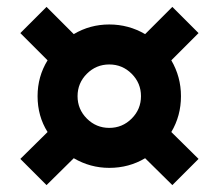

<svg xmlns="http://www.w3.org/2000/svg" viewBox="-20 -548 634 557"><path d="M39 -87 118 -165Q89 -211 89 -269Q89 -326 118 -373L39 -452L115 -528L194 -449Q241 -477 297 -477Q353 -477 401 -449L480 -528L556 -452L477 -373Q505 -325 505 -269Q505 -212 477 -165L556 -87L480 -11L401 -89Q354 -61 297 -61Q242 -61 194 -89L115 -11ZM297 -177Q335 -177 362 -204Q389 -231 389 -269Q389 -307 362 -334Q335 -361 297 -361Q259 -361 232 -334Q205 -307 205 -269Q205 -231 232 -204Q259 -177 297 -177Z"/></svg>

Font: Eudoxus Sans
Style: Bold
Weight: 700
Designer: Stijn de Vries
Foundry: tokotype
Version: Version 2.005